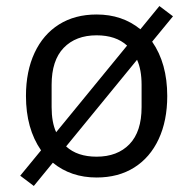

<svg xmlns="http://www.w3.org/2000/svg" viewBox="-20 -576 640 636"><path d="M47 6 116 -78Q66 -150 66 -258Q66 -340 94.5 -401Q123 -462 175.5 -495Q228 -528 300 -528Q385 -528 445 -479L508 -556L553 -522L484 -438Q534 -366 534 -258Q534 -176 505.5 -115Q477 -54 424.5 -21Q372 12 300 12Q215 12 155 -37L92 40ZM151 -295V-221Q151 -171 166 -138L401 -425Q364 -459 300 -459Q231 -459 191 -417.5Q151 -376 151 -295ZM449 -221V-295Q449 -345 434 -378L199 -91Q236 -57 300 -57Q369 -57 409 -98.5Q449 -140 449 -221Z"/></svg>

Font: iA Writer Quattro V
Style: Regular
Weight: 400
Designer: Mike Abbink, Paul van der Laan, Pieter van Rosmalen, Oliver Reichenstein
Foundry: Information Architects Inc.
Version: Version 2.000